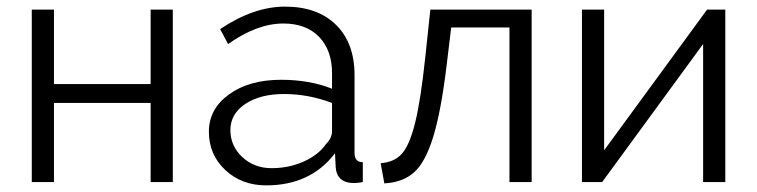

<svg xmlns="http://www.w3.org/2000/svg" viewBox="-20 -550 2288 580"><path d="M143 -521V-296H435V-521H502V0H435V-239H143V0H76V-521Z M784 10Q710 10 660.5 -36.5Q611 -83 611 -152Q611 -221 672 -265Q733 -309 829 -309Q915 -309 983 -282V-329Q983 -398 944 -438.5Q905 -479 836 -479Q757 -479 669 -417L645 -462Q746 -530 841 -530Q939 -530 995 -475Q1051 -420 1051 -323V-88Q1051 -60 1076 -60V0Q1060 3 1050 3Q997 3 994 -46L992 -87Q918 10 784 10ZM800 -42Q853 -42 897.5 -62Q942 -82 965 -115Q983 -133 983 -154V-239Q912 -266 838 -266Q766 -266 721 -236Q676 -206 676 -157Q676 -109 712 -75.5Q748 -42 800 -42Z M1141 4 1130 -57Q1171 -60 1194 -85.5Q1217 -111 1234 -179Q1251 -247 1265 -380L1280 -521H1586V0H1519V-467H1343L1329 -351Q1312 -212 1288.5 -136Q1265 -60 1231 -29.5Q1197 1 1141 4Z M1805 -521V-96L2116 -521H2171V0H2104V-417L1799 0H1738V-521Z"/></svg>

Font: Raleway
Style: Regular
Weight: 400
Designer: Matt McInerney, Pablo Impallari, Rodrigo Fuenzalida
Foundry: Matt McInerney, Pablo Impallari, Rodrigo Fuenzalida
Version: Version 1.000;PS 001.001;hotconv 1.0.56; ttfautohint (v1.5)